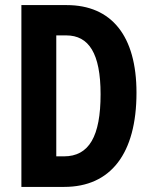

<svg xmlns="http://www.w3.org/2000/svg" viewBox="-20 -734 599 754"><path d="M516 -370C516 -593 418 -714 242 -714H64V0H232C415 0 516 -131 516 -370ZM375 -364C375 -199 330 -120 231 -120H201V-595H240C329 -595 375 -524 375 -364Z"/></svg>

Font: Noto Sans Arabic UI XCn
Style: Bold
Weight: 700
Width: 2
Designer: Monotype Design Team, Nadine Chahine and Nizar Qandah
Foundry: Monotype Imaging Inc.
Version: Version 2.010